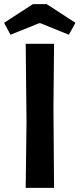

<svg xmlns="http://www.w3.org/2000/svg" viewBox="-36 -914 387 934"><path d="M15 -745 -16 -803 124 -894H191L331 -803L299 -745L161 -801H154ZM89 0 93 -322 89 -701H227L224 -389L227 0Z"/></svg>

Font: Ruda ExtraBold
Style: Regular
Weight: 800
Designer: Mariela Monsalve and Angelina Sanchez
Foundry: Mariela Monsalve and Angelina Sanchez
Version: Version 2.000